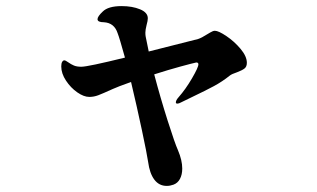

<svg xmlns="http://www.w3.org/2000/svg" viewBox="-20 -580 1040 630"><path d="M790 -374Q790 -361 782 -355Q774 -349 758 -343Q740 -337 734 -332Q709 -312 682 -297.5Q655 -283 611 -262L574 -244Q567 -240 562 -240Q557 -240 557 -244Q557 -251 566 -261Q589 -287 610 -323Q631 -359 631 -369Q631 -375 624 -375Q610 -372 571.5 -361.5Q533 -351 486 -336Q506 -260 530 -184.5Q554 -109 564 -87Q578 -54 578 -27Q578 -7 570.5 7Q563 21 549 26Q538 30 527 30Q502 30 486.5 9.5Q471 -11 466 -49Q462 -76 445.5 -153.5Q429 -231 410 -311Q365 -295 350 -288Q317 -273 302.5 -267.5Q288 -262 273 -262Q255 -262 233.5 -277Q212 -292 196.5 -315.5Q181 -339 181 -362Q181 -372 184 -377Q187 -382 191 -382Q195 -382 204 -375.5Q213 -369 222.5 -365Q232 -361 247 -361Q268 -361 390 -391Q372 -456 366 -471Q355 -505 321 -507Q300 -507 300 -517Q300 -526 317 -542Q335 -560 379 -560Q414 -560 439.5 -549.5Q465 -539 465 -520Q465 -512 461 -498Q457 -482 457 -473Q457 -465 458 -460Q467 -417 468 -411L630 -452Q642 -456 659 -467Q661 -468 670 -473.5Q679 -479 685 -479Q697 -479 723 -461.5Q749 -444 769.5 -419.5Q790 -395 790 -374Z"/></svg>

Font: Shippori Antique
Style: Regular
Weight: 400
Designer: FONTDASU
Foundry: FONTDASU / Google Inc. / but / Adobe
Version: Version 2.001